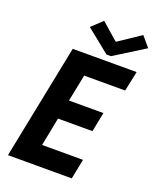

<svg xmlns="http://www.w3.org/2000/svg" viewBox="-168 -1035 921 1132"><g transform="rotate(20 292.0 -469.0)"><path d="M23.1 0 167.6 -719.7H568.4L542.1 -594.4H285L251.1 -425.6H467.2L442.8 -303.5H226.7L191.7 -125.3H448.4L423.4 0ZM366.1 -756.2 218.3 -875.1 285.3 -938.4 389.6 -847.1H394.4L531 -938.4L584.4 -875.1L394.3 -756.2Z"/></g></svg>

Font: Reddit Sans
Style: Italic
Weight: 400
Italic angle: -11.25°
Designer: Stephen Hutchings
Version: Version 1.013